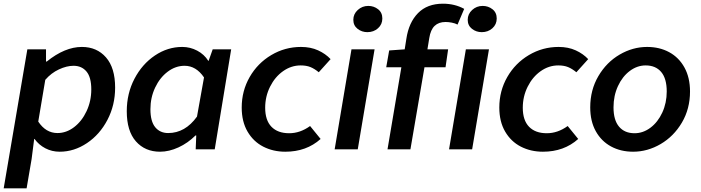

<svg xmlns="http://www.w3.org/2000/svg" viewBox="-40 -808 3791 1039"><path d="M108 -541H209V-475H213Q311 -554 403 -554Q484 -554 533.5 -497.5Q583 -441 583 -334Q583 -239 541.5 -159.5Q500 -80 430.5 -33.5Q361 13 283 13Q241 13 205.5 -5.5Q170 -24 147 -56H145L131 53L104 211H-20ZM454 -324Q454 -390 428 -421Q402 -452 358 -452Q321 -452 279 -432.5Q237 -413 205 -376L167 -150Q208 -88 271 -88Q319 -88 361 -120Q403 -152 428.5 -206.5Q454 -261 454 -324Z M646 -206Q646 -302 687.5 -381.5Q729 -461 798 -507.5Q867 -554 946 -554Q989 -554 1027 -534Q1065 -514 1087 -479H1089L1111 -541H1211L1122 0H1019L1022 -75H1018Q977 -34 926 -10.5Q875 13 826 13Q745 13 695.5 -43Q646 -99 646 -206ZM1026 -177 1064 -389Q1021 -452 959 -452Q910 -452 867.5 -420Q825 -388 799.5 -334Q774 -280 774 -217Q774 -151 800 -119.5Q826 -88 870 -88Q962 -88 1026 -177Z M1268 -226Q1268 -316 1311 -391Q1354 -466 1428 -510Q1502 -554 1589 -554Q1641 -554 1681.5 -535.5Q1722 -517 1749 -488L1685 -417Q1662 -436 1640 -445Q1618 -454 1587 -454Q1536 -454 1492 -423Q1448 -392 1421.5 -339Q1395 -286 1395 -225Q1395 -157 1429 -122Q1463 -87 1525 -87Q1584 -87 1638 -126L1695 -56Q1618 13 1504 13Q1438 13 1384.5 -14.5Q1331 -42 1299.5 -96Q1268 -150 1268 -226Z M1862 -541H1987L1896 0H1771ZM1872 -701Q1872 -732 1896 -754Q1920 -776 1953 -776Q1983 -776 2006 -758Q2029 -740 2029 -708Q2029 -676 2005.5 -655Q1982 -634 1948 -634Q1918 -634 1895 -652Q1872 -670 1872 -701Z M2132 -444H2050L2066 -535L2150 -541L2159 -598Q2172 -686 2222 -737Q2272 -788 2357 -788Q2421 -788 2472 -760L2436 -675Q2423 -682 2405 -685.5Q2387 -689 2371 -689Q2334 -689 2312 -668Q2290 -647 2283 -602L2273 -541H2385L2371 -444H2257L2181 0H2057Z M2481 -541H2606L2515 0H2390ZM2491 -701Q2491 -732 2515 -754Q2539 -776 2572 -776Q2602 -776 2625 -758Q2648 -740 2648 -708Q2648 -676 2624.5 -655Q2601 -634 2567 -634Q2537 -634 2514 -652Q2491 -670 2491 -701Z M2662 -226Q2662 -316 2705 -391Q2748 -466 2822 -510Q2896 -554 2983 -554Q3035 -554 3075.5 -535.5Q3116 -517 3143 -488L3079 -417Q3056 -436 3034 -445Q3012 -454 2981 -454Q2930 -454 2886 -423Q2842 -392 2815.5 -339Q2789 -286 2789 -225Q2789 -157 2823 -122Q2857 -87 2919 -87Q2978 -87 3032 -126L3089 -56Q3012 13 2898 13Q2832 13 2778.5 -14.5Q2725 -42 2693.5 -96Q2662 -150 2662 -226Z M3154 -227Q3154 -321 3198 -396Q3242 -471 3313 -512.5Q3384 -554 3462 -554Q3529 -554 3581.5 -525.5Q3634 -497 3664 -442.5Q3694 -388 3694 -313Q3694 -219 3650 -144.5Q3606 -70 3535 -28.5Q3464 13 3386 13Q3319 13 3266.5 -15.5Q3214 -44 3184 -98Q3154 -152 3154 -227ZM3568 -313Q3568 -383 3538 -418.5Q3508 -454 3454 -454Q3408 -454 3368 -424Q3328 -394 3304 -342Q3280 -290 3280 -227Q3280 -158 3310 -122.5Q3340 -87 3394 -87Q3440 -87 3480 -117Q3520 -147 3544 -199Q3568 -251 3568 -313Z"/></svg>

Font: Nebula Sans Semibold
Style: Regular
Weight: 600
Italic angle: -9°
Designer: Paul D. Hunt for Adobe (as Source Sans)
Foundry: Nebula Entertainment & Broadcasting LLC
Version: Version 1.010